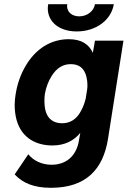

<svg xmlns="http://www.w3.org/2000/svg" viewBox="-20 -708 609 916"><path d="M346 -558C439 -558 511 -613 523 -688H433C428 -655 396 -630 358 -630C323 -630 300 -651 300 -679C300 -682 301 -685 301 -688H210C209 -681 208 -675 208 -668C208 -604 262 -558 346 -558ZM433 -514 423 -456C405 -495 371 -521 308 -521C224 -521 150 -476 102 -393C78 -353 62 -305 55 -261C52 -244 50 -225 50 -207C50 -183 53 -158 59 -136C84 -46 157 -14 230 -14C293 -14 335 -40 363 -74L357 -40C345 38 294 78 226 78C179 78 139 58 115 28L50 124C88 165 141 188 223 188C392 188 472 98 495 -44L569 -514ZM367 -180C346 -139 315 -120 276 -120C234 -120 208 -142 198 -177C194 -191 192 -208 192 -225C192 -236 192 -247 194 -259C199 -290 211 -322 228 -348C251 -383 279 -402 318 -402C358 -402 382 -382 392 -343C395 -331 397 -317 397 -301C397 -295 397 -289 396 -283L389 -238C384 -218 377 -198 367 -180Z"/></svg>

Font: Arthouse Owned
Style: Bold Italic
Weight: 700
Italic angle: -10°
Designer: Jeremy Tribby
Foundry: Tribby Type
Version: Version 1.000;PS 001.000;hotconv 1.0.88;makeotf.lib2.5.64775